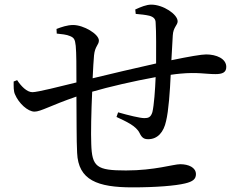

<svg xmlns="http://www.w3.org/2000/svg" viewBox="-20 -792 1040 829"><path d="M566 -732C589 -730 608 -728 625 -724C643 -719 652 -710 652 -694C655 -653 654 -576 654 -518C568 -499 450 -471 380 -454C382 -496 384 -532 386 -553C390 -593 407 -598 407 -617C407 -645 341 -684 296 -684C270 -684 245 -675 224 -667L225 -647C244 -645 268 -643 283 -636C299 -629 304 -623 307 -594C310 -563 310 -503 310 -436C241 -419 142 -394 120 -394C96 -394 71 -420 54 -446L39 -440C39 -419 38 -398 45 -384C61 -346 100 -310 129 -310C156 -310 199 -337 310 -375C311 -282 310 -188 313 -132C318 -14 401 17 552 17C654 17 738 10 779 0C813 -8 826 -19 826 -40C826 -69 794 -83 758 -83C729 -83 648 -56 524 -56C397 -56 377 -71 374 -171C372 -215 374 -310 378 -396C450 -417 558 -442 652 -459C650 -406 645 -337 638 -308C631 -285 620 -282 603 -282C585 -282 535 -294 490 -307L483 -287C523 -268 568 -249 583 -217C593 -196 603 -191 620 -191C661 -191 687 -222 697 -269C708 -313 714 -400 717 -469C732 -471 745 -473 758 -474C833 -481 868 -472 910 -472C940 -472 957 -479 957 -503C957 -539 914 -557 870 -557C850 -557 797 -548 720 -532C722 -574 724 -610 726 -639C728 -675 747 -683 747 -700C747 -730 685 -772 633 -772C612 -772 588 -762 564 -751Z"/></svg>

Font: Noto Serif CJK JP Medium
Style: Regular
Weight: 500
Designer: Ryoko NISHIZUKA 西塚涼子 (kana & ideographs); Frank Grießhammer (Latin, Greek & Cyrillic); Wenlong ZHANG 张文龙 (bopomofo); San
Foundry: Adobe Systems Incorporated
Version: Version 1.000;PS 1;hotconv 16.6.53;makeotf.lib2.5.65590